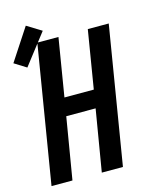

<svg xmlns="http://www.w3.org/2000/svg" viewBox="-147 -914 776 992"><g transform="rotate(-15 241.5 -417.5)"><path d="M3 0 124 -735H237L186 -425H343L394 -735H506L385 0H272L327 -329H170L115 0ZM41 -624 -23 -664 89 -835 167 -787Z"/></g></svg>

Font: Iosevka SS04
Style: Bold Italic
Weight: 700
Italic angle: -9°
Monospace: yes
Designer: Belleve Invis
Foundry: Belleve Invis
Version: Version 19.0.0; ttfautohint (v1.8.4)